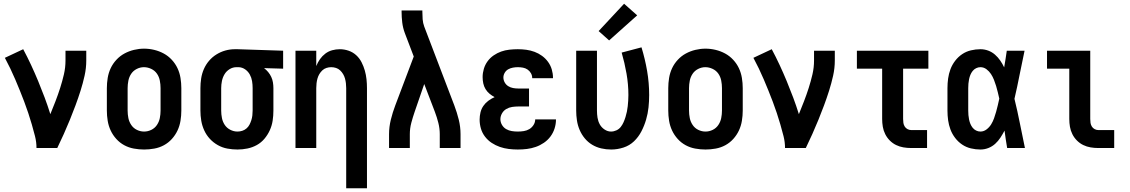

<svg xmlns="http://www.w3.org/2000/svg" viewBox="-20 -791 6040 1026"><path d="M175 0Q175 -32 167 -63.5Q159 -95 150 -126Q141 -157 131 -187Q121 -217 109.5 -247.5Q98 -278 86 -307.5Q74 -337 61.5 -366.5Q49 -396 35 -425Q21 -454 6 -482L104 -528Q126 -487 146 -444Q166 -401 184 -357.5Q202 -314 218.5 -270Q235 -226 249 -181Q263 -215 276.5 -250Q290 -285 301.5 -321Q313 -357 321.5 -393.5Q330 -430 330 -468V-520H441V-468Q441 -427 432 -386.5Q423 -346 410.5 -306.5Q398 -267 383.5 -228Q369 -189 353.5 -151Q338 -113 321 -75Q304 -37 286 0Z M750 8Q723 8 695.5 3Q668 -2 644 -15Q620 -28 601.5 -48.5Q583 -69 571.5 -93.5Q560 -118 555.5 -145.5Q551 -173 551 -200V-320Q551 -347 555.5 -374.5Q560 -402 571.5 -426.5Q583 -451 602 -471.5Q621 -492 645 -505Q669 -518 696 -524.5Q723 -531 750 -531Q777 -531 804 -524.5Q831 -518 855 -505Q879 -492 898 -471.5Q917 -451 928.5 -426.5Q940 -402 944.5 -374.5Q949 -347 949 -320V-200Q949 -173 944.5 -145.5Q940 -118 928.5 -93.5Q917 -69 898.5 -48.5Q880 -28 856 -15Q832 -2 804.5 3Q777 8 750 8ZM750 -88Q770 -88 788.5 -97Q807 -106 818.5 -123Q830 -140 834 -160Q838 -180 838 -200V-320Q838 -340 834 -360.5Q830 -381 818.5 -397.5Q807 -414 788 -423Q769 -432 749 -432Q729 -432 710.5 -422.5Q692 -413 681 -396.5Q670 -380 666 -360Q662 -340 662 -320V-200Q662 -180 666 -160Q670 -140 681.5 -123Q693 -106 711.5 -97Q730 -88 750 -88Z M1249 8Q1222 8 1195 3Q1168 -2 1144 -15.5Q1120 -29 1101.5 -49Q1083 -69 1071.5 -94Q1060 -119 1055.5 -146Q1051 -173 1051 -200V-320Q1051 -346 1055 -372Q1059 -398 1069.5 -422Q1080 -446 1097 -466Q1114 -486 1136.5 -500Q1159 -514 1184 -521Q1209 -528 1235 -528Q1239 -528 1242.5 -528Q1246 -528 1250 -528L1493 -520V-424L1391 -427Q1403 -418 1413 -406Q1423 -394 1429.5 -380Q1436 -366 1438.5 -350.5Q1441 -335 1441 -320V-200Q1441 -173 1437 -146.5Q1433 -120 1422 -95.5Q1411 -71 1393.5 -50Q1376 -29 1352.5 -16Q1329 -3 1302.5 2.5Q1276 8 1249 8ZM1249 -88Q1262 -88 1274.5 -92Q1287 -96 1297 -104.5Q1307 -113 1313 -124.5Q1319 -136 1323 -148.5Q1327 -161 1328.5 -174Q1330 -187 1330 -200V-320Q1330 -339 1327 -357.5Q1324 -376 1315 -392.5Q1306 -409 1290.5 -420Q1275 -431 1256 -432H1250Q1248 -432 1246.5 -432Q1245 -432 1244 -432Q1224 -432 1207 -421.5Q1190 -411 1180 -394.5Q1170 -378 1166 -358.5Q1162 -339 1162 -320V-200Q1162 -180 1166 -160Q1170 -140 1181 -123.5Q1192 -107 1210.5 -97.5Q1229 -88 1249 -88Z M1830 215V-320Q1830 -333 1828.5 -346Q1827 -359 1823.5 -371.5Q1820 -384 1813.5 -395Q1807 -406 1797.5 -415Q1788 -424 1775.5 -428Q1763 -432 1750 -432Q1737 -432 1724.5 -428Q1712 -424 1702.5 -415Q1693 -406 1686.5 -395Q1680 -384 1676.5 -371.5Q1673 -359 1671.5 -346Q1670 -333 1670 -320V0H1559V-520H1670V-438Q1678 -458 1690 -475Q1702 -492 1718.5 -504.5Q1735 -517 1755 -522.5Q1775 -528 1796 -528Q1820 -528 1843 -520Q1866 -512 1883.5 -496Q1901 -480 1912 -458.5Q1923 -437 1929.5 -414Q1936 -391 1938.5 -367.5Q1941 -344 1941 -320V215Z M2059 0V-74Q2059 -113 2068.5 -151.5Q2078 -190 2092 -227L2191 -489L2143 -615Q2133 -642 2129.5 -670.5Q2126 -699 2126 -728V-735H2237V-728Q2237 -708 2238.5 -688Q2240 -668 2247 -649L2408 -227Q2422 -190 2431.5 -151.5Q2441 -113 2441 -74V0H2330V-74Q2330 -104 2322.5 -134Q2315 -164 2304 -193L2247 -342L2196 -194Q2186 -165 2178 -135Q2170 -105 2170 -74V0Z M2747 8Q2723 8 2698.5 5Q2674 2 2651 -6Q2628 -14 2607.5 -27.5Q2587 -41 2572 -60.5Q2557 -80 2550 -103.5Q2543 -127 2543 -152Q2543 -171 2547.5 -190Q2552 -209 2563 -225Q2574 -241 2589.5 -252.5Q2605 -264 2623 -272Q2608 -280 2595.5 -290.5Q2583 -301 2574.5 -315Q2566 -329 2562.5 -345.5Q2559 -362 2559 -379Q2559 -401 2565.5 -423Q2572 -445 2585.5 -463.5Q2599 -482 2618 -495Q2637 -508 2658 -515.5Q2679 -523 2702 -525.5Q2725 -528 2747 -528Q2770 -528 2792.5 -525Q2815 -522 2836.5 -514Q2858 -506 2876.5 -492.5Q2895 -479 2908.5 -460.5Q2922 -442 2928.5 -420Q2935 -398 2935 -376Q2935 -375 2935 -374.5Q2935 -374 2935 -373H2824Q2824 -373 2824 -373.5Q2824 -374 2824 -374Q2824 -388 2817 -400Q2810 -412 2799 -419.5Q2788 -427 2774.5 -429.5Q2761 -432 2747 -432Q2734 -432 2720.5 -429.5Q2707 -427 2695.5 -420.5Q2684 -414 2677 -402Q2670 -390 2670 -377Q2670 -377 2670 -377Q2670 -377 2670 -377Q2670 -363 2677 -350.5Q2684 -338 2696 -330.5Q2708 -323 2722 -320.5Q2736 -318 2750 -318H2807V-222H2750Q2733 -222 2716.5 -219.5Q2700 -217 2685.5 -208.5Q2671 -200 2662.5 -185Q2654 -170 2654 -154Q2654 -138 2662.5 -123.5Q2671 -109 2685 -101Q2699 -93 2715 -90.5Q2731 -88 2747 -88Q2763 -88 2779 -90.5Q2795 -93 2808.5 -101Q2822 -109 2831 -123Q2840 -137 2840 -153H2951V-152Q2951 -152 2951 -152Q2951 -152 2951 -152Q2951 -128 2943.5 -104.5Q2936 -81 2921.5 -61.5Q2907 -42 2886.5 -28Q2866 -14 2843 -6Q2820 2 2796 5Q2772 8 2747 8Z M3246 8Q3219 8 3193 2Q3167 -4 3144.5 -17.5Q3122 -31 3105 -51.5Q3088 -72 3077.5 -96.5Q3067 -121 3063 -147.5Q3059 -174 3059 -200V-520H3170V-200Q3170 -181 3173 -162Q3176 -143 3185 -126.5Q3194 -110 3210.5 -99Q3227 -88 3245 -88Q3260 -88 3274 -94.5Q3288 -101 3297 -112.5Q3306 -124 3312 -137.5Q3318 -151 3322.5 -165.5Q3327 -180 3330 -194.5Q3333 -209 3334.5 -223.5Q3336 -238 3337 -253Q3338 -268 3338 -283Q3338 -340 3328 -397.5Q3318 -455 3302 -510L3408 -538Q3427 -476 3438 -412Q3449 -348 3449 -283Q3449 -250 3445.5 -217Q3442 -184 3432.5 -151.5Q3423 -119 3407.5 -89Q3392 -59 3368 -36Q3344 -13 3311.5 -2.5Q3279 8 3246 8ZM3235 -575 3179 -625 3315 -771 3385 -709Z M3750 8Q3723 8 3695.5 3Q3668 -2 3644 -15Q3620 -28 3601.5 -48.5Q3583 -69 3571.5 -93.5Q3560 -118 3555.5 -145.5Q3551 -173 3551 -200V-320Q3551 -347 3555.5 -374.5Q3560 -402 3571.5 -426.5Q3583 -451 3602 -471.5Q3621 -492 3645 -505Q3669 -518 3696 -524.5Q3723 -531 3750 -531Q3777 -531 3804 -524.5Q3831 -518 3855 -505Q3879 -492 3898 -471.5Q3917 -451 3928.5 -426.5Q3940 -402 3944.5 -374.5Q3949 -347 3949 -320V-200Q3949 -173 3944.5 -145.5Q3940 -118 3928.5 -93.5Q3917 -69 3898.5 -48.5Q3880 -28 3856 -15Q3832 -2 3804.5 3Q3777 8 3750 8ZM3750 -88Q3770 -88 3788.5 -97Q3807 -106 3818.5 -123Q3830 -140 3834 -160Q3838 -180 3838 -200V-320Q3838 -340 3834 -360.5Q3830 -381 3818.5 -397.5Q3807 -414 3788 -423Q3769 -432 3749 -432Q3729 -432 3710.5 -422.5Q3692 -413 3681 -396.5Q3670 -380 3666 -360Q3662 -340 3662 -320V-200Q3662 -180 3666 -160Q3670 -140 3681.5 -123Q3693 -106 3711.5 -97Q3730 -88 3750 -88Z M4175 0Q4175 -32 4167 -63.5Q4159 -95 4150 -126Q4141 -157 4131 -187Q4121 -217 4109.5 -247.5Q4098 -278 4086 -307.5Q4074 -337 4061.5 -366.5Q4049 -396 4035 -425Q4021 -454 4006 -482L4104 -528Q4126 -487 4146 -444Q4166 -401 4184 -357.5Q4202 -314 4218.5 -270Q4235 -226 4249 -181Q4263 -215 4276.5 -250Q4290 -285 4301.5 -321Q4313 -357 4321.5 -393.5Q4330 -430 4330 -468V-520H4441V-468Q4441 -427 4432 -386.5Q4423 -346 4410.5 -306.5Q4398 -267 4383.5 -228Q4369 -189 4353.5 -151Q4338 -113 4321 -75Q4304 -37 4286 0Z M4849 0Q4828 0 4807.5 -3.5Q4787 -7 4768.5 -16Q4750 -25 4735 -40Q4720 -55 4710.5 -74Q4701 -93 4697.5 -113.5Q4694 -134 4694 -155V-424H4559V-520H4941V-424H4806V-155Q4806 -144 4807.5 -134Q4809 -124 4814.5 -115Q4820 -106 4829.5 -101Q4839 -96 4849 -96H4934V0Z M5219 8Q5194 8 5168.5 2Q5143 -4 5121.5 -18.5Q5100 -33 5084 -54Q5068 -75 5059 -99Q5050 -123 5046.5 -148.5Q5043 -174 5043 -200V-320Q5043 -346 5046.5 -371.5Q5050 -397 5059 -421Q5068 -445 5084 -466Q5100 -487 5121.5 -501.5Q5143 -516 5168.5 -522Q5194 -528 5219 -528Q5241 -528 5261 -520.5Q5281 -513 5297 -499Q5313 -485 5325 -467.5Q5337 -450 5346 -431Q5350 -454 5353.5 -476Q5357 -498 5360 -520H5455Q5441 -456 5428.5 -391.5Q5416 -327 5401 -263Q5417 -198 5430 -132Q5443 -66 5457 0H5362Q5358 -23 5354.5 -46.5Q5351 -70 5348 -93Q5338 -74 5326 -55.5Q5314 -37 5298 -22.5Q5282 -8 5261.5 0Q5241 8 5219 8ZM5219 -88Q5237 -88 5252 -99.5Q5267 -111 5276.5 -126.5Q5286 -142 5292 -159Q5298 -176 5303 -193.5Q5308 -211 5312 -228.5Q5316 -246 5320 -264Q5316 -281 5312 -298Q5308 -315 5303 -331.5Q5298 -348 5291.5 -364.5Q5285 -381 5275.5 -395.5Q5266 -410 5251.5 -421Q5237 -432 5219 -432Q5207 -432 5196 -426.5Q5185 -421 5177.5 -411.5Q5170 -402 5165.5 -391Q5161 -380 5158.5 -368Q5156 -356 5155 -344Q5154 -332 5154 -320V-200Q5154 -188 5155 -176Q5156 -164 5158.5 -152Q5161 -140 5165.5 -129Q5170 -118 5177.5 -108.5Q5185 -99 5196 -93.5Q5207 -88 5219 -88Z M5849 0Q5828 0 5807.5 -3.5Q5787 -7 5768.5 -16Q5750 -25 5735 -40Q5720 -55 5710.5 -74Q5701 -93 5697.5 -113.5Q5694 -134 5694 -155V-424H5575V-520H5806V-155Q5806 -144 5807.5 -134Q5809 -124 5814.5 -115Q5820 -106 5829.5 -101Q5839 -96 5849 -96H5934V0Z"/></svg>

Font: Zed Mono
Style: Bold
Weight: 700
Monospace: yes
Designer: Belleve Invis
Foundry: Belleve Invis
Version: Version 1.0.0; ttfautohint (v1.8.4)